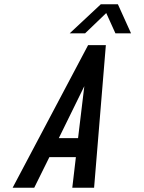

<svg xmlns="http://www.w3.org/2000/svg" viewBox="-20 -878 672 898"><path d="M39.1 0H140.1L210.9 -143H334.9L318.1 0H420.1L475.1 -667H392.1ZM255.1 -232 374.4 -475 345.1 -232ZM476.9 -817 519.9 -722H592.9L531.4 -858H451.4L305.9 -722H377.9Z"/></svg>

Font: Din Kursivschrift
Style: Eng
Weight: 400
Version: Version 1.089